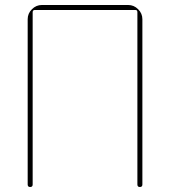

<svg xmlns="http://www.w3.org/2000/svg" viewBox="-20 -750 682 770"><path d="M91 -10V-673Q91 -696 108 -713Q125 -730 148 -730H494Q517 -730 534 -713Q551 -696 551 -673V-10Q551 0 541 0Q531 0 531 -10V-701Q531 -710 523 -710H120Q111 -710 111 -701V-10Q111 0 101 0Q91 0 91 -10Z"/></svg>

Font: Rounded Mplus 1c Thin
Style: Regular
Weight: 250
Version: Version 1.059.20150529